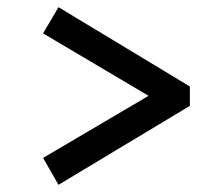

<svg xmlns="http://www.w3.org/2000/svg" viewBox="-20 -552 622 535"><path d="M143 -37 100 -112 394 -285 100 -459 143 -532 509 -311V-257Z"/></svg>

Font: Literata SemiBold
Style: Regular
Weight: 600
Designer: Latin by Veronika Burian and Jose Scaglione. Greek by Irene Vlachou. Cyrillic by Vera Evstafieva.
Foundry: TypeTogether
Version: Version 3.103; ttfautohint (v1.8.4.7-5d5b);gftools[0.9.29]